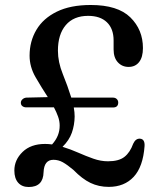

<svg xmlns="http://www.w3.org/2000/svg" viewBox="-20 -737 638 769"><path d="M37.5 -54Q37.5 -96.5 70.5 -128.5Q103.5 -160.5 160.5 -160.5Q174 -160.5 188.5 -158.5Q219.5 -192.5 219 -234.5Q219 -252 212.5 -270.2Q206 -288.5 196 -307H85.5Q76 -307 69.8 -311.8Q63.5 -316.5 63.5 -325.5Q63.5 -333.5 70.2 -339.5Q77 -345.5 86 -346L171.5 -348Q146 -387 122.2 -428.2Q98.5 -469.5 98.5 -514Q98.5 -571.5 125.8 -617.5Q153 -663.5 207.5 -690.2Q262 -717 343.5 -717Q451.5 -717 502 -667.5Q552.5 -618 552.5 -544.5Q552.5 -508 537.2 -488.5Q522 -469 495 -469Q469 -469 452 -487.5Q435 -506 435 -539V-575Q435 -622 408.2 -647.8Q381.5 -673.5 333 -673.5Q275 -673.5 243.5 -636.5Q212 -599.5 212 -534Q212 -488.5 231.5 -440.5Q251 -392.5 265.5 -346H432.5Q442 -346 447.8 -340.2Q453.5 -334.5 453.5 -326.5Q453.5 -306.5 432.5 -306.5H275.5Q279 -287 279 -270.5Q278.5 -236 267.8 -205.5Q257 -175 230.5 -149Q263 -139 293.5 -125.5Q324 -112 353.8 -101.5Q383.5 -91 412.5 -91Q456 -91 478.5 -108.8Q501 -126.5 513.5 -161.5Q523.5 -183 541 -181.5Q560.5 -180 559 -152Q553 -69 515.5 -28.8Q478 11.5 415.5 11.5Q375.5 11.5 342.2 -4.5Q309 -20.5 274 -56.5Q249.5 -77 231.8 -87Q214 -97 194 -97Q156.5 -97 154.5 -47Q153 12 95 12Q68 12 52.8 -5.2Q37.5 -22.5 37.5 -54Z"/></svg>

Font: Fraunces 72pt S100
Style: Regular
Weight: 400
Version: Version 1.000; ttfautohint (v1.8.3)